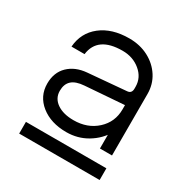

<svg xmlns="http://www.w3.org/2000/svg" viewBox="-122 -753 654 682"><g transform="rotate(30 205.0 -412.0)"><path d="M47.5 -215V-167H377.5V-215ZM372 -516.5Q372 -556 351.8 -587.5Q331.5 -619 296.8 -637.2Q262 -655.5 218 -655.5Q147 -655.5 102.8 -620.8Q58.5 -586 54 -527.5H107.5Q117.5 -605.5 219 -605.5Q262 -605.5 292.2 -580.2Q322.5 -555 322.5 -517.5V-264.5H372ZM357.5 -425H322.5Q322.5 -373 285 -338.8Q247.5 -304.5 190.5 -304.5Q148 -304.5 122.2 -322.5Q96.5 -340.5 96.5 -371Q96.5 -398.5 112.5 -413.2Q128.5 -428 163 -430.5L323 -442.5L322.5 -510Q322.5 -490.5 305 -489L148.5 -475.5Q101.5 -471.5 73.2 -444Q45 -416.5 45 -371Q45 -319.5 85.5 -287.2Q126 -255 189.5 -255Q236 -255 274.2 -277.8Q312.5 -300.5 335 -339.2Q357.5 -378 357.5 -425Z"/></g></svg>

Font: Overused Grotesk Light
Style: Regular
Weight: 300
Designer: RandomMaerks
Version: Version 0.005